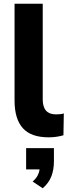

<svg xmlns="http://www.w3.org/2000/svg" viewBox="-20 -725 373 1029"><path d="M241 11Q146 11 102 -38.5Q58 -88 58 -186V-705H209V-192Q209 -112 280 -112Q291 -112 301.5 -113Q312 -114 322 -117L320 0Q282 11 241 11ZM209 284 155 248Q173 232 181.5 216Q190 200 192 183H120V69H269V140Q269 184 255.5 219.5Q242 255 209 284Z"/></svg>

Font: Nunito Sans ExtraBold
Style: Regular
Weight: 800
Designer: Vernon Adams
Foundry: Vernon Adams
Version: Version 3.101; ttfautohint (v1.8.4.7-5d5b);gftools[0.9.27]